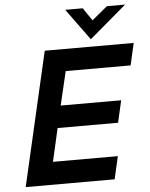

<svg xmlns="http://www.w3.org/2000/svg" viewBox="-59 -938 769 987"><g transform="rotate(-5 325.5 -445.0)"><path d="M433.1 -728 314.9 -890.1H405.3L450.2 -824.2L530.3 -890.1H624ZM33.2 0 191.9 -689.9H650.9L625 -576.2H290L249 -401.9H561L535.2 -288.1H223.1L184.1 -117.2H519L492.2 0Z"/></g></svg>

Font: HK Grotesk Legacy
Style: Bold Italic
Weight: 700
Italic angle: -13°
Designer: Alfredo Marco Pradil
Foundry: Hanken Design Co.
Version: Version 2.022;PS 002.022;hotconv 1.0.88;makeotf.lib2.5.64775